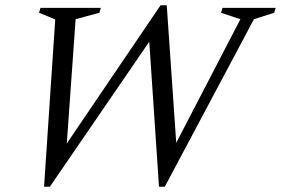

<svg xmlns="http://www.w3.org/2000/svg" viewBox="-20 -700 1068 730"><path d="M894 -627 820.5 -651.5 826 -670H1028L1022.5 -651.5L945.5 -627L606.5 10H584.5L545 -579L581.5 -591L169.5 10H147.5L190 -626L128.5 -651.5L134 -670H363.5L358 -651.5L267.5 -627L231 -112.5H205.5L590.5 -680H614L654.5 -92.5L607 -74Z"/></svg>

Font: Newsreader 16pt
Style: Italic
Weight: 400
Italic angle: -17°
Designer: Hugues Gentile
Foundry: Production Type
Version: Version 1.003